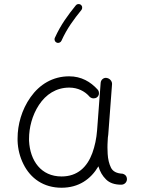

<svg xmlns="http://www.w3.org/2000/svg" viewBox="-20 -883 679 923"><path d="M275.9 -34.7C177.7 -34.7 124.5 -109.9 119.6 -206.1V-215.8C119.6 -269 134.3 -328.6 167.5 -378.9C200.7 -429.2 250 -461.9 313 -461.9C354.5 -461.9 387.2 -443.8 407.2 -421.9C416.5 -409.7 427.2 -410.2 430.7 -410.2C436 -410.2 441.4 -411.6 445.8 -415C457 -423.3 455.6 -433.6 455.6 -435.5C455.6 -441.9 453.6 -447.8 449.2 -452.6C415.5 -489.7 371.1 -516.1 312.5 -516.1C232.9 -516.1 169.9 -476.6 127 -416C84 -355.5 64.5 -283.2 64.5 -218.3V-206.5C65.9 -165.5 75.7 -127.9 92.8 -93.8C127 -24.9 189.9 19.5 275.9 19.5C358.4 19.5 416.5 -21.5 453.1 -83.5C460.4 -58.1 472.7 -37.1 489.7 -20.5C506.8 -3.4 531.2 4.9 563 4.9C578.1 4.9 590.3 -6.8 590.3 -22C589.8 -38.1 579.6 -45.4 569.3 -47.9C540.5 -49.3 522 -59.1 513.2 -77.6C504.4 -95.7 499 -117.7 497.6 -143.1C497.1 -152.8 496.6 -163.1 496.6 -173.3C496.6 -178.7 496.6 -195.3 498.5 -221.2C500 -230.5 501 -240.2 501.5 -250L518.6 -478V-480.5C518.6 -492.7 507.8 -506.3 492.7 -508.3C491.2 -508.8 490.2 -508.8 488.8 -508.8C477.5 -508.8 465.3 -500 463.9 -484.9L446.8 -257.3C443.8 -217.3 436 -180.7 423.8 -147C398.9 -79.6 352.5 -34.7 275.9 -34.7ZM368.7 -859.9C366.2 -862.3 362.8 -863.3 358.9 -863.3C356.9 -863.3 350.1 -864.3 344.2 -856.9C307.6 -811.5 272.9 -765.6 243.7 -701.2C242.7 -698.7 242.2 -696.8 242.2 -694.3C242.2 -689.9 244.1 -681.6 252.4 -678.2C254.9 -677.2 256.8 -676.8 259.3 -676.8C263.2 -676.8 271.5 -678.7 275.4 -687C302.7 -747.6 335 -790 371.6 -835.4C374 -838.4 375 -841.8 375 -845.7C375 -847.2 376 -854 368.7 -859.9Z"/></svg>

Font: Mikhak Light
Style: Regular
Weight: 300
Designer: Amin Abedi
Version: Version 3.2